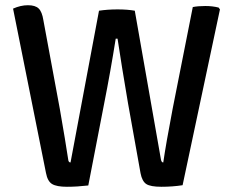

<svg xmlns="http://www.w3.org/2000/svg" viewBox="-20 -710 890 735"><path d="M156 -48 30 -677Q59 -690 87 -690Q115 -690 128 -677.5Q141 -665 146 -633L209 -293Q231 -167 241 -100Q242 -88 250 -88L359 -669Q392 -674 430 -674Q468 -674 496 -669L596 -100Q598 -88 605 -88Q615 -158 641 -294L718 -683Q738 -687 766 -687Q794 -687 817 -681L822 -674L679 -1Q640 5 598 5Q556 5 540 -5.5Q524 -16 518 -47L470 -315Q445 -462 430 -562H423Q403 -436 379 -315L318 0Q275 5 236 5Q197 5 179.5 -5.5Q162 -16 156 -48Z"/></svg>

Font: Signika
Style: Regular
Weight: 400
Designer: Anna Giedrys
Foundry: Anna Giedrys
Version: Version 1.001